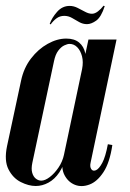

<svg xmlns="http://www.w3.org/2000/svg" viewBox="-32 -630 444 656"><path d="M277.8 -75.5Q274.2 -60.5 279.8 -52.2Q285.2 -44 295.8 -48.4Q306.2 -52.8 317.4 -73.5Q328.5 -94.2 336.5 -137.2L351.8 -134.5Q343 -74.5 321.5 -41.9Q300 -9.2 273.4 0.6Q246.8 10.5 223.9 1.4Q201 -7.8 188.5 -31.5Q176 -55.2 184 -89.2L270.2 -495H366.2ZM248.5 -394.2Q253.2 -418.2 248.2 -437.6Q243.2 -457 232 -468.5Q220.8 -480 205.5 -480Q198.5 -480 187.8 -475Q177 -470 167.1 -457Q157.2 -444 152.5 -421L78.5 -73.8Q74.2 -53.2 78 -39.9Q81.8 -26.5 90.5 -19.6Q99.2 -12.8 109 -12.8Q122 -12.8 138 -25Q154 -37.2 167.8 -57.4Q181.5 -77.5 186.8 -102ZM194 -98Q186.2 -64 170.5 -40.8Q154.8 -17.5 133.6 -6Q112.5 5.5 90 5.5Q65.8 5.5 39 -8Q12.2 -21.5 -3 -51.4Q-18.2 -81.2 -8 -130.5L40 -354.5Q49.2 -398 73.9 -430.1Q98.5 -462.2 130.9 -480.2Q163.2 -498.2 194.2 -498.2Q222 -498.2 238.2 -484.8Q254.5 -471.2 259.2 -448.5Q264 -425.8 258.5 -396.2ZM325.8 -609 321.8 -610.5Q313.2 -599.2 302.6 -591.1Q292 -583 282.2 -583Q271.2 -583 259 -589.6Q246.8 -596.2 233.2 -603Q219.8 -609.8 206 -609.8Q180.8 -609.8 162.9 -589.4Q145 -569 137.8 -548.2L141.2 -546.8Q150 -559 161.2 -567.4Q172.5 -575.8 187.5 -575.8Q201.5 -575.8 213.8 -568.8Q226 -561.8 238.5 -554.6Q251 -547.5 265.2 -547.5Q279.8 -547.5 296.8 -559.6Q313.8 -571.8 325.8 -609Z"/></svg>

Font: Emberly Black
Style: Italic
Weight: 900
Italic angle: -12°
Designer: Rajesh Rajput
Foundry: Rajesh Rajput
Version: Version 1.000